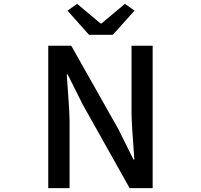

<svg xmlns="http://www.w3.org/2000/svg" viewBox="-20 -973 1040 993"><path d="M229.5 0V-736.3H348.6L592.8 -303.7L669.9 -148.4H674.8Q660.2 -338.9 660.2 -392.6V-736.3H769.5V0H650.4L407.2 -433.6L330.1 -587.9H325.2Q339.8 -397.5 339.8 -346.7V0ZM440.4 -793 329.1 -918 378.9 -953.1 500 -851.6H504.9L626 -953.1L675.8 -918L563.5 -793Z"/></svg>

Font: GenEi Gothic M SemiBold
Style: Regular
Weight: 500
Designer: o_tamon (Modified); [Source Han Sans]
Ryoko NISHIZUKA  (kana & ideographs); Paul D. Hunt (Latin, Greek & Cyrillic); Wenl
Version: Version 1.1a;Original Version 1.004